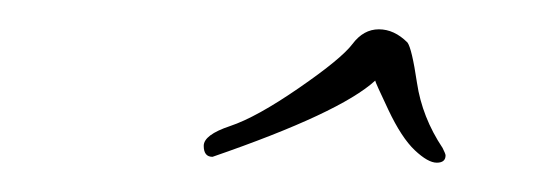

<svg xmlns="http://www.w3.org/2000/svg" viewBox="-20 -185 368 131"><path d="M258 -156Q261 -152 264.5 -128.5Q268 -105 282 -84Q284 -80 284 -79Q284 -74 278 -74Q272 -74 263 -82.5Q254 -91 245 -110Q236 -129 236 -130Q212 -108 125 -78Q119 -78 119 -85.5Q119 -93 137 -99Q155 -105 184 -125Q213 -145 220.5 -155Q228 -165 238.5 -165Q249 -165 258 -156Z"/></svg>

Font: Mrs Saint Delafield
Style: Regular
Weight: 400
Designer: Alejandro Paul
Foundry: Alejandro Paul
Version: Version 1.001